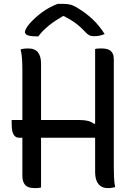

<svg xmlns="http://www.w3.org/2000/svg" viewBox="-20 -958 690 987"><path d="M86 -704Q96 -707 105 -708Q114 -709 124 -709Q160 -709 175.5 -688.5Q191 -668 191 -632V-341H390Q414 -341 432 -336.5Q450 -332 464 -321L469 -323V-706Q476 -708 484 -708.5Q492 -709 500 -709Q515 -709 527 -706.5Q539 -704 547.5 -697.5Q556 -691 560.5 -680.5Q565 -670 565 -652V-105Q565 -77 566 -49.5Q567 -22 572 4Q563 6 554 7.5Q545 9 535 9Q514 9 499.5 0Q485 -9 477 -27.5Q469 -46 469 -75V-250H191V6Q183 8 175 8.5Q167 9 158 9Q139 9 125 3.5Q111 -2 103 -16.5Q95 -31 95 -57V-250H78Q67 -250 59.5 -255.5Q52 -261 47.5 -271Q43 -281 41.5 -295Q40 -309 40 -325V-341H95V-596Q95 -625 93.5 -652Q92 -679 86 -704ZM276 -938H308Q326 -938 342.5 -934Q359 -930 387 -912Q403 -902 421 -888.5Q439 -875 456 -859Q473 -843 488.5 -824Q504 -805 518 -783Q505 -778 493 -775Q481 -772 464 -772Q447 -772 437.5 -777.5Q428 -783 416 -796Q392 -822 363 -843Q342 -858 309 -875H303Q263 -852 234 -829Q197 -799 177 -771H171Q148 -771 134 -773.5Q120 -776 114 -781.5Q108 -787 108 -793Q108 -799 114 -811Q120 -823 135 -840Q149 -855 164.5 -869Q180 -883 198 -896Q216 -909 235.5 -919.5Q255 -930 276 -938Z"/></svg>

Font: Code D Ace
Style: Regular
Weight: 400
Version: Version 1.085; ttfautohint (v1.8.4.7-5d5b);Nerd Fonts 3.0.2